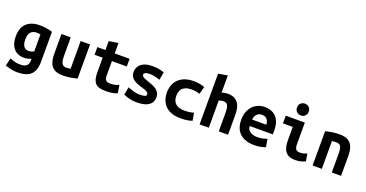

<svg xmlns="http://www.w3.org/2000/svg" viewBox="-39 -1635 5117 2682"><g transform="rotate(20 2520.0 -294.5)"><path d="M228 188Q180 188 134 178Q88 168 47 155L73 38Q105 50 141.5 61Q178 72 231 72Q279 72 305.5 57.5Q332 43 342 18.5Q352 -6 352 -36V-57Q324 -47 299 -41Q274 -35 246 -35Q178 -35 131.5 -64.5Q85 -94 61 -149Q37 -204 37 -280Q37 -367 69.5 -424.5Q102 -482 162 -510Q222 -538 304 -538Q348 -538 393.5 -531Q439 -524 491 -510V-64Q491 65 428.5 126.5Q366 188 228 188ZM274 -147Q297 -147 317 -153Q337 -159 352 -167V-420Q336 -423 324 -424.5Q312 -426 298 -426Q258 -426 231 -410Q204 -394 190.5 -362Q177 -330 177 -280Q177 -237 187.5 -207.5Q198 -178 219.5 -162.5Q241 -147 274 -147Z M840 12Q754 12 707.5 -19.5Q661 -51 643.5 -106.5Q626 -162 626 -233V-526H764V-251Q764 -203 771.5 -171Q779 -139 797.5 -123.5Q816 -108 849 -108Q863 -108 880.5 -109.5Q898 -111 912 -113V-526H1051V-18Q1013 -8 958 2Q903 12 840 12Z M1481 12Q1417 12 1372 -3Q1327 -18 1303.5 -63Q1280 -108 1280 -196V-412H1160V-526H1280V-659L1418 -681V-526H1639V-412H1418V-199Q1418 -160 1427.5 -140.5Q1437 -121 1455 -114.5Q1473 -108 1496 -108Q1535 -108 1563 -113Q1591 -118 1630 -136L1649 -17Q1611 -1 1566.5 5.5Q1522 12 1481 12Z M1934 12Q1889 12 1852.5 4.5Q1816 -3 1788 -13Q1760 -23 1740 -31L1762 -147Q1800 -132 1845 -118Q1890 -104 1935 -104Q1986 -104 2013 -111.5Q2040 -119 2040 -141Q2040 -161 2025 -172.5Q2010 -184 1985.5 -193Q1961 -202 1932 -211Q1902 -220 1870.5 -231.5Q1839 -243 1813 -261Q1787 -279 1770.5 -306.5Q1754 -334 1754 -375Q1754 -420 1777.5 -457.5Q1801 -495 1850.5 -517.5Q1900 -540 1979 -540Q2030 -540 2074.5 -532Q2119 -524 2152 -510L2130 -393Q2118 -397 2095 -404.5Q2072 -412 2042.5 -418Q2013 -424 1980 -424Q1928 -424 1909.5 -411.5Q1891 -399 1891 -384Q1891 -368 1905 -356Q1919 -344 1942.5 -335Q1966 -326 1994 -316Q2024 -306 2056 -293.5Q2088 -281 2115 -262.5Q2142 -244 2158.5 -216Q2175 -188 2175 -146Q2175 -102 2152 -66Q2129 -30 2076.5 -9Q2024 12 1934 12Z M2594 12Q2486 12 2419 -24.5Q2352 -61 2320.5 -123.5Q2289 -186 2289 -263Q2289 -320 2307 -370.5Q2325 -421 2362 -459Q2399 -497 2456 -518.5Q2513 -540 2591 -540Q2638 -540 2676 -533.5Q2714 -527 2753 -511L2723 -400Q2701 -408 2673.5 -414Q2646 -420 2603 -420Q2538 -420 2499.5 -399.5Q2461 -379 2445 -344Q2429 -309 2429 -263Q2429 -215 2447 -180.5Q2465 -146 2505 -127Q2545 -108 2610 -108Q2642 -108 2678 -112.5Q2714 -117 2742 -127L2762 -13Q2743 -6 2718 -0.5Q2693 5 2662 8.5Q2631 12 2594 12Z M2871 0V-754L3008 -777V-522Q3025 -528 3049 -533Q3073 -538 3090 -538Q3168 -538 3212.5 -507.5Q3257 -477 3275.5 -423Q3294 -369 3294 -297V0H3156V-279Q3156 -328 3148.5 -358.5Q3141 -389 3124 -403.5Q3107 -418 3076 -418Q3057 -418 3038 -413.5Q3019 -409 3008 -405V0Z M3684 12Q3595 12 3530 -18.5Q3465 -49 3430 -109.5Q3395 -170 3395 -259Q3395 -329 3415.5 -381.5Q3436 -434 3471.5 -469.5Q3507 -505 3551.5 -522.5Q3596 -540 3643 -540Q3721 -540 3774 -509Q3827 -478 3854 -418Q3881 -358 3881 -270Q3881 -257 3880.5 -242.5Q3880 -228 3879 -218H3537Q3537 -167 3579.5 -137.5Q3622 -108 3689 -108Q3730 -108 3768.5 -116.5Q3807 -125 3832 -134L3851 -17Q3816 -4 3775 4Q3734 12 3684 12ZM3537 -314H3748Q3748 -342 3738 -367Q3728 -392 3705.5 -408Q3683 -424 3646 -424Q3610 -424 3587 -408.5Q3564 -393 3552 -368Q3540 -343 3537 -314Z M4294 12Q4223 12 4181.5 -15.5Q4140 -43 4123 -94.5Q4106 -146 4106 -218V-412H3960V-526H4244V-200Q4244 -169 4251.5 -148.5Q4259 -128 4275.5 -118Q4292 -108 4319 -108Q4337 -108 4364 -112.5Q4391 -117 4425 -133L4443 -22Q4415 -9 4389 -1.5Q4363 6 4339 9Q4315 12 4294 12ZM4156 -600Q4121 -600 4095 -624Q4069 -648 4069 -688Q4069 -729 4095 -752.5Q4121 -776 4156 -776Q4191 -776 4217 -752.5Q4243 -729 4243 -688Q4243 -648 4217 -624Q4191 -600 4156 -600Z M4551 0V-510Q4588 -520 4642.5 -529Q4697 -538 4760 -538Q4844 -538 4890.5 -507.5Q4937 -477 4955.5 -423Q4974 -369 4974 -297V0H4836V-279Q4836 -328 4829 -358.5Q4822 -389 4803.5 -403.5Q4785 -418 4751 -418Q4736 -418 4720.5 -416.5Q4705 -415 4688 -413V0Z"/></g></svg>

Font: Ubuntu Sans Mono
Style: Bold
Weight: 700
Monospace: yes
Designer: Dalton Maag Ltd
Foundry: Dalton Maag Ltd
Version: Version 1.006